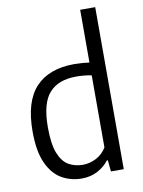

<svg xmlns="http://www.w3.org/2000/svg" viewBox="-90 -870 702 943"><g transform="rotate(-10 261.0 -399.0)"><path d="M241 9.5Q187 9.5 142 -16.2Q97 -42 69.8 -101Q42.5 -160 42.5 -260Q42.5 -408.5 108.5 -479.5Q174.5 -550.5 302 -550.5Q320.5 -550.5 340 -549Q359.5 -547.5 376.5 -545V-808H451.5V0H387.5L382 -56.5H377Q356 -28.5 321.2 -9.5Q286.5 9.5 241 9.5ZM258 -56Q291.5 -56 323.8 -72.2Q356 -88.5 376.5 -121.5V-481Q341 -488.5 299 -488.5Q211 -488.5 165.5 -437.8Q120 -387 120 -267Q120 -183.5 138 -137.8Q156 -92 187.2 -74Q218.5 -56 258 -56Z"/></g></svg>

Font: Encode Sans Semi Condensed
Style: Regular
Weight: 400
Width: 4
Designer: Multiple Designers
Foundry: Impallari Type
Version: Version 3.000; ttfautohint (v1.8.3) -l 8 -r 50 -G 200 -x 14 